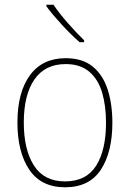

<svg xmlns="http://www.w3.org/2000/svg" viewBox="-20 -785 552 815"><path d="M457 -264Q457 -139 408 -64.5Q359 10 256 10Q155 10 104.5 -64.5Q54 -139 54 -265Q54 -393 107 -465.5Q160 -538 259 -538Q330 -538 373.5 -502.5Q417 -467 437 -405Q457 -343 457 -264ZM81 -265Q81 -150 124 -82.5Q167 -15 256 -15Q346 -15 388 -81.5Q430 -148 430 -264Q430 -336 413.5 -392Q397 -448 359 -480.5Q321 -513 259 -513Q171 -513 126 -447.5Q81 -382 81 -265ZM207 -765Q231 -729 268 -687Q305 -645 337 -614V-606H318Q282 -637 242.5 -680Q203 -723 177 -758V-765Z"/></svg>

Font: Noto Sans Lao UI SemCond Thin
Style: Regular
Weight: 100
Width: 4
Designer: Monotype Design Team
Foundry: Monotype Imaging Inc.
Version: Version 2.000; ttfautohint (v1.8.4.7-5d5b)